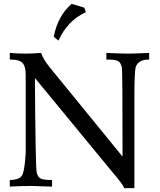

<svg xmlns="http://www.w3.org/2000/svg" viewBox="-20 -968 828 996"><path d="M677.2 7.8H624.5Q618.2 -11.2 563.5 -74.7L161.1 -563.5Q164.1 -100.1 170.4 -72.8Q176.3 -49.8 190.7 -42Q205.1 -34.2 250 -34.2V0Q162.1 -3.4 139.6 -3.4Q93.8 -3.4 30.8 0V-34.2Q74.2 -34.2 91.1 -53.5Q107.9 -72.8 113.3 -175.3V-581.5Q113.3 -622.1 97.9 -640.6Q82.5 -659.2 30.8 -659.2V-693.4Q74.7 -689.9 114.3 -689.9Q145.5 -689.9 193.4 -693.4Q203.1 -662.1 237.3 -619.6L615.7 -155.8Q615.7 -596.7 612.3 -616.7Q606.9 -643.1 592.8 -651.1Q578.6 -659.2 531.7 -659.2V-693.4Q616.2 -689.9 642.1 -689.9Q669.9 -689.9 753.9 -693.4V-659.2Q695.8 -659.2 683.6 -618.7Q677.2 -590.3 677.2 -466.8ZM283.2 -757.3 258.8 -777.3Q279.3 -884.8 351.6 -948.2L417.5 -928.2L425.3 -904.8Q330.6 -861.8 283.2 -757.3Z"/></svg>

Font: Almanac
Style: Regular
Weight: 400
Designer: Eden's Almanac
Version: Version 3.501;March 28, 2021;FontCreator 13.0.0.2683 64-bit